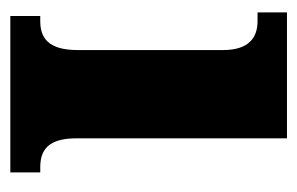

<svg xmlns="http://www.w3.org/2000/svg" viewBox="-122 -454 576 372"><g transform="rotate(90 166.0 -268.0)"><path d="M11 0H314V-58H304C271 -58 248 -73 248 -128V-536H4V-479H21C52 -479 77 -463 77 -412V-131C77 -74 54 -58 21 -58H11Z"/></g></svg>

Font: Noto Serif Myanmar Condensed Black
Style: Regular
Weight: 900
Width: 3
Designer: Ben Mitchell and the Monotype Design Team
Foundry: Monotype Imaging Inc.
Version: Version 2.106